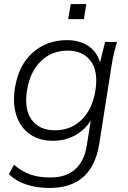

<svg xmlns="http://www.w3.org/2000/svg" viewBox="-20 -709 635 952"><path d="M226 223Q164 223 112.5 206.5Q61 190 24 155L49 108Q91 143 132.5 157Q174 171 231 171Q307 171 352.5 130.5Q398 90 410 14L430 -111Q400 -64 351.5 -37.5Q303 -11 243 -11Q174 -11 127.5 -44Q81 -77 61.5 -136Q42 -195 54 -272Q72 -386 142 -448Q212 -510 312 -510Q375 -510 418.5 -480.5Q462 -451 476 -399L501 -501H560Q552 -473 545 -444.5Q538 -416 534 -389L472 5Q437 223 226 223ZM253 -63Q331 -63 384.5 -115Q438 -167 453 -260Q468 -354 430 -406Q392 -458 315 -458Q237 -458 183 -406Q129 -354 114 -261Q99 -167 137 -115Q175 -63 253 -63ZM318 -614 331 -689H408L396 -614Z"/></svg>

Font: Mulish Light
Style: Italic
Weight: 300
Italic angle: -9°
Designer: Vernon Adams
Foundry: Vernon Adams
Version: Version 3.603; ttfautohint (v1.8.3)